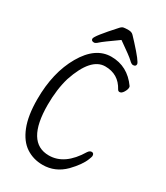

<svg xmlns="http://www.w3.org/2000/svg" viewBox="-221 -983 942 1091"><g transform="rotate(30 250.0 -438.0)"><path d="M247 16Q186 16 138 -15.5Q90 -47 62.5 -116Q35 -185 35 -293Q35 -468 105.5 -590Q176 -712 280 -712Q386 -712 452 -619Q454 -615 454 -610Q454 -597 443 -579Q432 -561 419 -561Q410 -561 405 -570Q364 -647 277 -647Q183 -647 126 -477Q102 -396 102 -295Q102 -48 251 -48Q355 -48 430 -173Q440 -188 453 -188Q468 -188 468 -169Q468 -164 460 -144Q443 -100 390 -45Q329 16 247 16ZM153 -732Q134 -732 134 -747Q134 -765 236 -877Q246 -888 256.5 -890Q267 -892 288 -892Q309 -892 320.5 -879.5Q332 -867 350 -848Q427 -764 427 -748Q427 -732 408 -732Q398 -732 382 -748Q366 -764 281 -823Q193 -761 177.5 -746.5Q162 -732 153 -732Z"/></g></svg>

Font: LXGW WenKai Mono Lite
Style: Regular
Weight: 400
Monospace: yes
Designer: LXGW / Fontworks Inc.
Foundry: LXGW / Fontworks Inc.
Version: Version 1.520; June 14, 2025